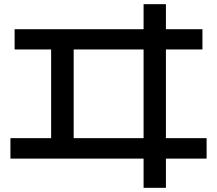

<svg xmlns="http://www.w3.org/2000/svg" viewBox="-20 -820 1040 920"><path d="M668 80V-60H30V-158H225V-583H50V-680H668V-800H775V-680H950V-583H775V-158H970V-60H775V80ZM333 -158H668V-583H333Z"/></svg>

Font: M PLUS 2 Thin Medium
Style: Regular
Weight: 500
Version: Version 1.001